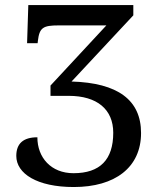

<svg xmlns="http://www.w3.org/2000/svg" viewBox="-20 -734 643 765"><path d="M181.2 -393.1V-352.1H253.9C366.7 -352.1 431.2 -298.3 431.2 -205.1C431.2 -97.7 378.4 -43.9 272.9 -43.9C183.1 -43.9 128.9 -106.4 128.9 -187C72.8 -187 44.9 -162.1 44.9 -112.8C44.9 -42.5 127.4 11.2 273.9 11.2C438.5 11.2 542 -66.9 542 -204.1C542 -335.4 449.7 -403.8 265.1 -409.2L511.2 -672.9V-713.9H92.8L87.9 -562H129.9L130.9 -570.8C137.2 -624 151.4 -632.8 213.9 -632.8H403.8Z"/></svg>

Font: The Erased English
Style: Regular
Weight: 400
Designer: Monotype Design team + ligartures altered by 180 Amsterdam
Foundry: Monotype Imaging Inc.
Version: Version 1.030;Glyphs 3.1.2 (3151)